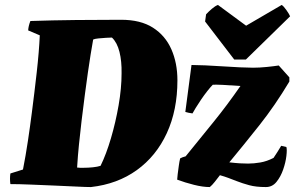

<svg xmlns="http://www.w3.org/2000/svg" viewBox="-20 -745 1204 777"><path d="M348 12Q329 12 289 10Q249 8 200.5 6Q152 4 104.5 2Q57 0 22 0Q19 -22 22 -43L73 -59Q84 -115 93 -175Q102 -235 109 -290Q119 -367 128.5 -451Q138 -535 141 -602L94 -622Q95 -640 103 -660Q192 -663 287 -664Q382 -665 470 -665Q549 -665 599 -633Q649 -601 673.5 -545.5Q698 -490 698 -420Q698 -299 655 -206Q612 -113 533.5 -56.5Q455 0 348 12ZM318 -66Q337 -66 356 -68Q375 -70 387 -74Q410 -121 429 -185.5Q448 -250 460 -319Q472 -388 472 -448Q473 -497 463.5 -535Q454 -573 433 -593Q425 -593 409 -592Q393 -591 378 -589.5Q363 -588 357 -585Q347 -530 335.5 -450Q324 -370 310 -255Q304 -203 299.5 -159.5Q295 -116 292 -67Q297 -66 304 -66Q311 -66 318 -66ZM1056 12Q1016 12 988.5 4.5Q961 -3 938 -12Q920 -19 904 -25Q888 -31 870 -36Q860 -23 849 -9Q838 5 829 12Q801 12 765 3Q729 -6 697 -18Q697 -24 699 -39.5Q701 -55 703.5 -73.5Q706 -92 709 -104Q718 -109 730 -112H731Q791 -186 845 -252.5Q899 -319 953 -397Q913 -400 881.5 -401.5Q850 -403 841 -402Q832 -393 819 -376.5Q806 -360 793.5 -341.5Q781 -323 771.5 -307.5Q762 -292 759 -286Q743 -288 730 -292L755 -482Q777 -482 810.5 -480.5Q844 -479 881.5 -476.5Q919 -474 951.5 -472.5Q984 -471 1004 -471Q1030 -471 1059.5 -474Q1089 -477 1108 -480L1151 -432V-415Q1093 -318 1029.5 -238Q966 -158 908 -88Q934 -85 951.5 -84Q969 -83 984 -83Q1007 -83 1033.5 -87.5Q1060 -92 1087 -106Q1095 -118 1103 -130.5Q1111 -143 1118 -155L1139 -150Q1142 -140 1139 -114Q1136 -88 1126 -59Q1116 -30 1099 -9Q1082 12 1056 12ZM928 -504 810 -658 814 -687Q824 -698 837.5 -709.5Q851 -721 862 -725L976 -641L1120 -725Q1128 -720 1139.5 -703.5Q1151 -687 1154 -679L975 -504Z"/></svg>

Font: Labrada Black
Style: Italic
Weight: 900
Italic angle: -7°
Designer: Mercedes Jáuregui
Foundry: Omnibus-Type Team
Version: Version 1.000; ttfautohint (v1.8.4.7-5d5b)